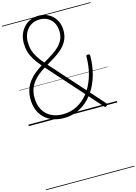

<svg xmlns="http://www.w3.org/2000/svg" viewBox="-304 -1567 1859 2619"><g transform="rotate(-15 625.5 -257.5)"><path d="M496 19Q410 19 340 -7Q270 -33 220.5 -81Q171 -129 144.5 -196Q118 -263 118 -347Q118 -426 139.5 -487Q161 -548 198.5 -596Q236 -644 283.5 -682.5Q331 -721 384 -754Q327 -820 292.5 -877Q258 -934 242.5 -990Q227 -1046 227 -1110Q227 -1178 249 -1234.5Q271 -1291 310 -1332.5Q349 -1374 402 -1397Q455 -1420 519 -1420Q574 -1420 624 -1401Q674 -1382 712.5 -1345.5Q751 -1309 773.5 -1256Q796 -1203 796 -1136Q796 -1074 777 -1024.5Q758 -975 725.5 -935.5Q693 -896 650.5 -863Q608 -830 560.5 -801Q513 -772 464 -743L889 -267Q945 -355 975.5 -469Q1006 -583 1006 -715Q1006 -725 1012 -729.5Q1018 -734 1032 -734Q1046 -734 1052.5 -729.5Q1059 -725 1059 -715Q1059 -570 1024 -445.5Q989 -321 926 -226L1104 -26Q1111 -18 1110 -10Q1109 -2 1099 8Q1090 16 1081 17.5Q1072 19 1065 10L894 -182Q819 -87 717 -34Q615 19 496 19ZM497 -35Q605 -35 697.5 -84Q790 -133 858 -222L418 -715Q369 -685 325.5 -650Q282 -615 248.5 -572.5Q215 -530 195.5 -476.5Q176 -423 176 -355Q176 -255 215.5 -183Q255 -111 327 -73Q399 -35 497 -35ZM430 -782Q476 -810 521.5 -837.5Q567 -865 606.5 -895Q646 -925 676 -960Q706 -995 723 -1037Q740 -1079 740 -1132Q740 -1204 712.5 -1256.5Q685 -1309 635.5 -1338Q586 -1367 519 -1367Q449 -1367 396 -1333.5Q343 -1300 313.5 -1242.5Q284 -1185 284 -1111Q284 -1050 299 -997.5Q314 -945 346 -893Q378 -841 430 -782ZM0 895H1251V905H0ZM0 -20H1251V0H0ZM0 -505H1251V-500H0ZM0 -1415H1251V-1405H0Z"/></g></svg>

Font: Playwrite BE WAL Guides
Style: Regular
Weight: 400
Designer: Veronika Burian, José Scaglione
Foundry: TypeTogether
Version: Version 1.003